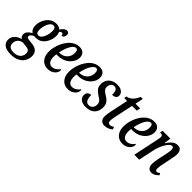

<svg xmlns="http://www.w3.org/2000/svg" viewBox="45 -1603 2787 2787"><g transform="rotate(45 1438.5 -209.5)"><path d="M135 240Q43 240 0 206Q-43 172 -43 117Q-43 74 -23 43.5Q-3 13 28 -5.5Q59 -24 93 -32Q78 -41 67.5 -57Q57 -73 57 -97Q57 -129 77.5 -154Q98 -179 143 -205Q91 -236 91 -315Q91 -351 103.5 -391.5Q116 -432 141.5 -467Q167 -502 205 -524Q243 -546 294 -546Q319 -546 341.5 -538.5Q364 -531 379 -514Q398 -543 421.5 -563.5Q445 -584 473 -584Q494 -584 504 -571.5Q514 -559 514 -541Q514 -519 503.5 -497Q493 -475 463 -475Q464 -491 458.5 -501Q453 -511 440 -511Q429 -511 419 -504Q409 -497 400 -489Q408 -475 412 -457Q416 -439 416 -419Q416 -383 404.5 -343Q393 -303 369 -267.5Q345 -232 307.5 -210Q270 -188 218 -188Q209 -188 202.5 -188.5Q196 -189 189 -190Q169 -182 150 -165.5Q131 -149 131 -128Q131 -113 143 -106.5Q155 -100 172 -98L255 -88Q312 -80 343 -49.5Q374 -19 374 39Q374 92 348 138Q322 184 269 212Q216 240 135 240ZM224 -239Q250 -239 269 -258Q288 -277 300.5 -306.5Q313 -336 319.5 -368Q326 -400 326 -427Q326 -498 279 -498Q254 -498 235 -479Q216 -460 203 -430.5Q190 -401 183.5 -369Q177 -337 177 -310Q177 -272 189.5 -255.5Q202 -239 224 -239ZM142 190Q194 190 225.5 172.5Q257 155 271.5 127.5Q286 100 286 68Q286 39 269 21.5Q252 4 213 0L142 -8Q93 -2 66 30Q39 62 39 105Q39 143 62 166.5Q85 190 142 190Z M659 10Q615 10 578.5 -11.5Q542 -33 520 -76Q498 -119 498 -184Q498 -229 510 -278.5Q522 -328 544.5 -375.5Q567 -423 600 -461.5Q633 -500 675.5 -523Q718 -546 770 -546Q822 -546 851 -517.5Q880 -489 880 -438Q880 -384 847.5 -336.5Q815 -289 760 -260Q705 -231 635 -231H605Q600 -207 600 -177Q600 -119 622 -87Q644 -55 684 -55Q723 -55 755 -77.5Q787 -100 804 -127Q813 -122 813 -105Q813 -82 796 -55Q779 -28 745 -9Q711 10 659 10ZM621 -276Q666 -276 702.5 -296.5Q739 -317 760 -353Q781 -389 781 -437Q781 -499 742 -499Q720 -499 699.5 -479Q679 -459 661.5 -426.5Q644 -394 631.5 -354.5Q619 -315 612 -276Z M1072 10Q1028 10 991.5 -11.5Q955 -33 933 -76Q911 -119 911 -184Q911 -229 923 -278.5Q935 -328 957.5 -375.5Q980 -423 1013 -461.5Q1046 -500 1088.5 -523Q1131 -546 1183 -546Q1235 -546 1264 -517.5Q1293 -489 1293 -438Q1293 -384 1260.5 -336.5Q1228 -289 1173 -260Q1118 -231 1048 -231H1018Q1013 -207 1013 -177Q1013 -119 1035 -87Q1057 -55 1097 -55Q1136 -55 1168 -77.5Q1200 -100 1217 -127Q1226 -122 1226 -105Q1226 -82 1209 -55Q1192 -28 1158 -9Q1124 10 1072 10ZM1034 -276Q1079 -276 1115.5 -296.5Q1152 -317 1173 -353Q1194 -389 1194 -437Q1194 -499 1155 -499Q1133 -499 1112.5 -479Q1092 -459 1074.5 -426.5Q1057 -394 1044.5 -354.5Q1032 -315 1025 -276Z M1442 10Q1379 10 1341 -18Q1303 -46 1303 -95Q1303 -124 1315.5 -140.5Q1328 -157 1345.5 -164Q1363 -171 1380 -171Q1378 -118 1395 -79Q1412 -40 1456 -40Q1494 -40 1517 -65.5Q1540 -91 1540 -135Q1540 -168 1522 -191Q1504 -214 1464 -236Q1418 -264 1391.5 -296.5Q1365 -329 1365 -383Q1365 -455 1413 -500.5Q1461 -546 1540 -546Q1589 -546 1618 -532Q1647 -518 1660.5 -497Q1674 -476 1674 -453Q1674 -419 1651.5 -403Q1629 -387 1591 -387Q1593 -414 1588 -439.5Q1583 -465 1569.5 -482Q1556 -499 1529 -499Q1496 -499 1476 -475.5Q1456 -452 1455 -415Q1454 -384 1474 -360.5Q1494 -337 1531 -316Q1580 -289 1605 -254Q1630 -219 1630 -165Q1630 -86 1582.5 -38Q1535 10 1442 10Z M1828 10Q1785 10 1760 -16.5Q1735 -43 1735 -89Q1735 -113 1739.5 -141.5Q1744 -170 1748 -191L1809 -478H1748L1757 -519Q1792 -519 1832 -550.5Q1872 -582 1907 -659H1949L1923 -536H2019L2007 -478H1910L1850 -196Q1844 -168 1840.5 -144.5Q1837 -121 1837 -105Q1837 -54 1875 -54Q1892 -54 1909.5 -61Q1927 -68 1941 -77L1955 -40Q1929 -18 1898 -4Q1867 10 1828 10Z M2193 10Q2149 10 2112.5 -11.5Q2076 -33 2054 -76Q2032 -119 2032 -184Q2032 -229 2044 -278.5Q2056 -328 2078.5 -375.5Q2101 -423 2134 -461.5Q2167 -500 2209.5 -523Q2252 -546 2304 -546Q2356 -546 2385 -517.5Q2414 -489 2414 -438Q2414 -384 2381.5 -336.5Q2349 -289 2294 -260Q2239 -231 2169 -231H2139Q2134 -207 2134 -177Q2134 -119 2156 -87Q2178 -55 2218 -55Q2257 -55 2289 -77.5Q2321 -100 2338 -127Q2347 -122 2347 -105Q2347 -82 2330 -55Q2313 -28 2279 -9Q2245 10 2193 10ZM2155 -276Q2200 -276 2236.5 -296.5Q2273 -317 2294 -353Q2315 -389 2315 -437Q2315 -499 2276 -499Q2254 -499 2233.5 -479Q2213 -459 2195.5 -426.5Q2178 -394 2165.5 -354.5Q2153 -315 2146 -276Z M2789 10Q2750 10 2729.5 -18Q2709 -46 2710 -89Q2710 -112 2714 -142.5Q2718 -173 2728 -223L2746 -302Q2749 -316 2753.5 -338.5Q2758 -361 2762 -385Q2766 -409 2766 -426Q2766 -444 2760 -461.5Q2754 -479 2733 -479Q2711 -479 2688 -455.5Q2665 -432 2644.5 -395.5Q2624 -359 2609 -319.5Q2594 -280 2588 -248L2535 0H2435L2519 -402Q2522 -417 2524.5 -431.5Q2527 -446 2527 -455Q2527 -477 2514 -485Q2501 -493 2479 -493H2470L2480 -536H2640L2625 -430H2629Q2665 -487 2701.5 -516Q2738 -545 2783 -545Q2832 -545 2851 -514Q2870 -483 2870 -441Q2870 -415 2863 -382Q2856 -349 2851 -321L2828 -207Q2820 -175 2816 -146.5Q2812 -118 2812 -97Q2812 -54 2837 -54Q2860 -54 2888 -77L2904 -48Q2885 -28 2857 -9Q2829 10 2789 10Z"/></g></svg>

Font: Noto Serif ExtraCondensed Medium
Style: Italic
Weight: 500
Width: 2
Italic angle: -12°
Designer: Monotype Design Team
Foundry: Monotype Imaging Inc.
Version: Version 2.013; ttfautohint (v1.8.4.7-5d5b)